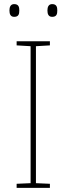

<svg xmlns="http://www.w3.org/2000/svg" viewBox="-20 -915 323 935"><path d="M26 -864C26 -847 31 -833 49 -833C71 -833 74 -847 74 -864C74 -880 71 -895 49 -895C31 -895 26 -880 26 -864ZM211 -864C211 -847 216 -833 234 -833C256 -833 259 -847 259 -864C259 -880 256 -895 234 -895C216 -895 211 -880 211 -864ZM223 0V-20L155 -23V-690L223 -694V-714H61V-694L129 -690V-23L61 -20V0Z"/></svg>

Font: Noto Sans Meetei Mayek Thin
Style: Regular
Weight: 100
Designer: Monotype Design Team and Neelakash Kshetrimayum
Foundry: Monotype Imaging Inc.
Version: Version 2.002